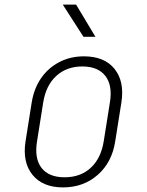

<svg xmlns="http://www.w3.org/2000/svg" viewBox="-20 -805 640 835"><path d="M254 10Q166 10 121.5 -44.5Q77 -99 91 -190L118 -360Q128 -421 159 -465.5Q190 -510 238 -535Q286 -560 345 -560Q434 -560 478 -505.5Q522 -451 508 -360L481 -190Q467 -99 405 -44.5Q343 10 254 10ZM261 -34Q330 -34 374.5 -75Q419 -116 431 -190L458 -360Q470 -434 438 -475Q406 -516 338 -516Q270 -516 225 -475Q180 -434 168 -360L141 -190Q129 -116 160.5 -75Q192 -34 261 -34ZM343 -645 253 -785H311L395 -645Z"/></svg>

Font: NKDuy Mono Thin
Style: Italic
Weight: 100
Italic angle: -9°
Monospace: yes
Designer: NKDuy
Foundry: NKDuy
Version: Version 2.251; ttfautohint (v1.8.4.7-5d5b)